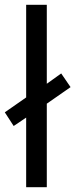

<svg xmlns="http://www.w3.org/2000/svg" viewBox="-33 -780 314 800"><path d="M76 0V-290L24 -255L-13 -312L76 -374V-760H162V-431L222 -474L261 -417L162 -348V0Z"/></svg>

Font: Noto Sans Kannada SemiCondensed
Style: Regular
Weight: 400
Width: 4
Designer: Jelle Bosma - Monotype Design Team
Foundry: Monotype Imaging Inc.
Version: Version 2.005; ttfautohint (v1.8.4.7-5d5b)